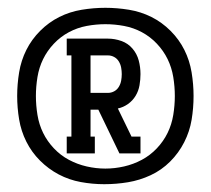

<svg xmlns="http://www.w3.org/2000/svg" viewBox="-20 -921 540 492"><path d="M151 -528V-571H163V-779H151V-822H257Q274 -822 291 -816Q308 -810 319.5 -796.5Q331 -783 335.5 -766Q340 -749 340 -731Q340 -717 337.5 -702.5Q335 -688 327.5 -675.5Q320 -663 308 -654.5Q296 -646 282 -643L317 -571H340V-528H286L232 -640H212V-571H223V-528ZM257 -683Q265 -683 272.5 -687Q280 -691 284.5 -698.5Q289 -706 290.5 -714.5Q292 -723 292 -731Q292 -739 290.5 -747.5Q289 -756 284.5 -763.5Q280 -771 272.5 -775Q265 -779 257 -779H212V-683ZM247 -449Q217 -449 187 -454.5Q157 -460 130.5 -474Q104 -488 82.5 -509.5Q61 -531 47.5 -558Q34 -585 29 -615Q24 -645 24 -675Q24 -705 29 -735.5Q34 -766 47.5 -793Q61 -820 83 -842Q105 -864 132 -877.5Q159 -891 189.5 -896Q220 -901 250 -901Q280 -901 310.5 -896Q341 -891 368 -877.5Q395 -864 417 -842Q439 -820 452.5 -793Q466 -766 471 -735.5Q476 -705 476 -675Q476 -644 471 -614Q466 -584 452 -556.5Q438 -529 416 -507Q394 -485 366 -472Q338 -459 308 -454Q278 -449 247 -449ZM250 -489Q274 -489 298 -494.5Q322 -500 343.5 -511.5Q365 -523 382 -541Q399 -559 409.5 -580.5Q420 -602 424 -626.5Q428 -651 428 -675Q428 -699 424 -723.5Q420 -748 409.5 -769.5Q399 -791 382 -809Q365 -827 343.5 -838.5Q322 -850 298 -854.5Q274 -859 250 -859Q226 -859 202 -854.5Q178 -850 156.5 -838.5Q135 -827 118 -809Q101 -791 90.5 -769.5Q80 -748 76 -723.5Q72 -699 72 -675Q72 -651 76 -626.5Q80 -602 90.5 -580.5Q101 -559 118 -541Q135 -523 156.5 -511.5Q178 -500 202 -494.5Q226 -489 250 -489Z"/></svg>

Font: Iosevka Slab Semibold
Style: Regular
Weight: 600
Monospace: yes
Designer: Belleve Invis
Foundry: Belleve Invis
Version: Version 11.1.1; ttfautohint (v1.8.3)